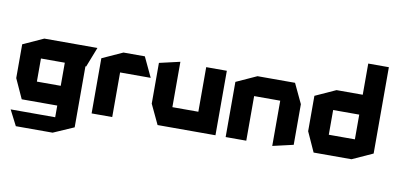

<svg xmlns="http://www.w3.org/2000/svg" viewBox="-85 -1044 3146 1522"><g transform="rotate(10 1488.0 -283.0)"><path d="M207 -359V-519H633V-518L571 -359ZM104 204 41 81V80H399V204ZM113 -14 41 -172V-173H399V-14ZM41 -173V-444L206 -519H207V-173ZM399 204V-359H565V132L400 204Z M678 0V-444L843 -519H844V0ZM844 -359V-519H1015L1090 -360V-359Z M1509 0V-519H1675V0H1510ZM1209 0 1134 -159V-160H1509V0ZM1134 -160V-487L1299 -525H1300V-160Z M1757 0V-444L1922 -519H1923V0ZM2133 5V-359H2299V-33L2134 5ZM1923 -359V-519H2224L2299 -360V-359Z M2934 -361 2769 -519V-770H2935V-361ZM2559 -359V-519H2826L2935 -360V-359ZM2465 0 2393 -159V-160H2769V0ZM2393 -160V-444L2558 -519H2559V-160ZM2769 0V-359H2935V-75L2770 0Z"/></g></svg>

Font: Foldit
Style: Bold
Weight: 700
Version: Version 1.003